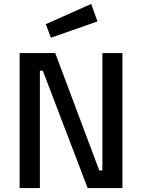

<svg xmlns="http://www.w3.org/2000/svg" viewBox="-20 -957 723 977"><path d="M80 0V-687H261L485 -90H501V-687H603V0H426L198 -597H183V0ZM213 -834 444 -937 476 -848 239 -765Z"/></svg>

Font: TitilliumText
Style: Medium
Weight: 500
Designer: Accademia di Belle Arti di Urbino and others
Foundry: Accademia di Belle Arti di Urbino and others.
Version: Version 60.001